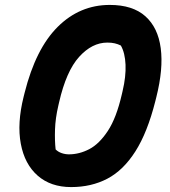

<svg xmlns="http://www.w3.org/2000/svg" viewBox="-20 -740 690 780"><path d="M426 -720Q519 -720 570.5 -674Q622 -628 633 -544Q644 -460 615 -345L611 -329Q579 -202 530 -125Q481 -48 416 -14Q351 20 269 20Q186 20 133 -26.5Q80 -73 64.5 -156Q49 -239 76 -347L80 -363Q125 -542 214.5 -631Q304 -720 426 -720ZM217 -311Q205 -260 203.5 -214Q202 -168 206 -133Q216 -123 230.5 -118Q245 -113 260 -113Q302 -113 342.5 -134Q383 -155 418 -208Q453 -261 475 -357L478 -370Q492 -429 490 -477Q488 -525 471 -555Q459 -561 446 -564Q433 -567 416 -567Q354 -567 301.5 -509Q249 -451 220 -324Z"/></svg>

Font: Recursive Sn Csl St XBd
Style: Italic
Weight: 800
Italic angle: -15°
Version: Version 1.079;hotconv 1.0.112;makeotfexe 2.5.65598; ttfautoh